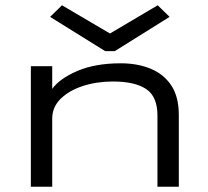

<svg xmlns="http://www.w3.org/2000/svg" viewBox="-20 -708 790 728"><path d="M97 0V-457H178V-371Q206 -410 273.5 -439Q341 -468 438 -468Q501 -468 551 -447.5Q601 -427 629.5 -384Q658 -341 658 -272V0H577V-270Q577 -342 534 -370.5Q491 -399 408 -399Q347 -399 294.5 -382Q242 -365 210 -333.5Q178 -302 178 -258V0ZM215 -688 397 -581 578 -688 623 -644 415 -514H379L170 -644Z"/></svg>

Font: Inconsolata ExtraExpanded Thin
Style: Regular
Weight: 100
Width: 8
Monospace: yes
Designer: Raph Levien, Cyreal, Brenton Simpson
Foundry: Raph Levien, Cyreal, Google
Version: Version 3.100; ttfautohint (v1.8.4.7-5d5b)